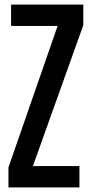

<svg xmlns="http://www.w3.org/2000/svg" viewBox="-20 -820 402 840"><path d="M17 0V-87.5L232 -706.5H28.5V-800H344.5V-710L124 -93.5H327.5V0Z"/></svg>

Font: Big Shoulders Medium
Style: Regular
Weight: 500
Designer: Patric King
Foundry: XO Type Co
Version: Version 2.002